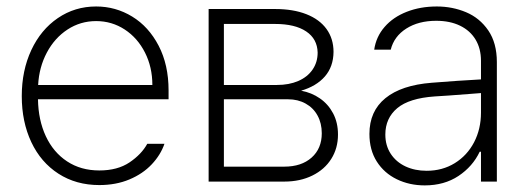

<svg xmlns="http://www.w3.org/2000/svg" viewBox="-20 -558 1624 590"><path d="M46.9 -262.7Q46.9 -341.3 76.2 -404.1Q105.5 -466.8 157.7 -502.4Q210 -538.1 275.4 -538.1Q335.4 -538.1 386.2 -507.1Q437 -476.1 467.5 -417.5Q498 -358.9 498 -280.3V-252.9H96.7Q97.7 -189 120.8 -139.4Q144 -89.8 186.3 -62Q228.5 -34.2 285.2 -34.2Q341.3 -34.2 378.2 -59.1Q415 -84 432.6 -116.2H485.4Q473.6 -82 446.3 -53Q418.9 -23.9 377.7 -6.6Q336.4 10.7 285.2 10.7Q213.9 10.7 159.7 -24.2Q105.5 -59.1 76.2 -121.3Q46.9 -183.6 46.9 -262.7ZM448.2 -296.9Q448.2 -351.6 425.5 -396.5Q402.8 -441.4 363.3 -467.3Q323.7 -493.2 275.4 -493.2Q227.1 -493.2 187.5 -467.3Q147.9 -441.4 124 -396.5Q100.1 -351.6 97.2 -296.9Z M621.1 -530.3H825.2Q880.9 -530.3 921.4 -514.4Q961.9 -498.5 983.4 -468.8Q1004.9 -439 1004.9 -398.4Q1004.4 -353 978.3 -323Q952.1 -293 905.3 -279.3Q937.5 -273.4 963.1 -255.6Q988.8 -237.8 1003.7 -209.5Q1018.6 -181.2 1018.6 -144.5Q1018.6 -102.5 998 -69.8Q977.5 -37.1 939.9 -18.6Q902.3 0 853.5 0H621.1ZM968.8 -148.4Q968.8 -179.2 955.8 -202.9Q942.9 -226.6 919.2 -239.7Q895.5 -252.9 865.2 -252.9H668V-45.9H853.5Q906.2 -45.9 937.5 -73.7Q968.8 -101.6 968.8 -148.4ZM956.1 -396.5Q955.1 -438.5 920.9 -461.4Q886.7 -484.4 825.2 -484.4H668V-296.9H831.1Q868.2 -296.9 896.5 -309.1Q924.8 -321.3 940.4 -344Q956.1 -366.7 956.1 -396.5Z M1306.6 -303.7Q1342.8 -306.6 1385.7 -309.6Q1428.7 -312.5 1458 -314V-371.1Q1458 -408.7 1441.4 -436.3Q1424.8 -463.9 1393.8 -479Q1362.8 -494.1 1320.3 -494.1Q1266.1 -494.1 1228.5 -470.2Q1190.9 -446.3 1180.7 -405.3H1129.9Q1135.7 -445.3 1161.9 -475.3Q1188 -505.4 1229.7 -521.7Q1271.5 -538.1 1322.3 -538.1Q1370.1 -538.1 1412.1 -520.5Q1454.1 -502.9 1480.5 -464.4Q1506.8 -425.8 1506.8 -367.2V0H1458V-91.8H1454.1Q1432.6 -46.4 1388.9 -17.3Q1345.2 11.7 1285.2 11.7Q1238.3 11.7 1199.5 -7.1Q1160.6 -25.9 1137.9 -61.5Q1115.2 -97.2 1115.2 -146.5Q1115.2 -216.3 1164.3 -256.3Q1213.4 -296.4 1306.6 -303.7ZM1291 -33.2Q1339.4 -33.2 1377.4 -56.6Q1415.5 -80.1 1436.8 -120.8Q1458 -161.6 1458 -211.9V-272L1425.8 -269.5Q1346.2 -263.2 1316.4 -261.7Q1237.3 -256.3 1200.7 -225.6Q1164.1 -194.8 1164.1 -144.5Q1164.1 -110.8 1180.7 -85.4Q1197.3 -60.1 1226.1 -46.6Q1254.9 -33.2 1291 -33.2Z"/></svg>

Font: Pretendard JP ExtraLight
Style: Regular
Weight: 200
Designer: Base glyphs from Inter by Rasmus Andersson; Hangeul glyphs from Noto Sans CJK(Source Han Sans) by Jang Soo-young and Kan
Foundry: Kil Hyung-jin
Version: Version 1.309